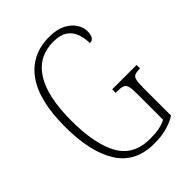

<svg xmlns="http://www.w3.org/2000/svg" viewBox="-212 -827 940 940"><g transform="rotate(-45 258.0 -357.0)"><path d="M295 10Q166 10 105 -86.5Q44 -183 44 -358Q44 -540 111 -632Q178 -724 300 -724Q352 -724 385.5 -707Q419 -690 436 -664Q453 -638 453 -611Q453 -561 420 -561Q420 -596 409 -626.5Q398 -657 371.5 -675Q345 -693 299 -693Q195 -693 141 -608.5Q87 -524 87 -358Q87 -195 135.5 -108Q184 -21 298 -21Q332 -21 361 -26.5Q390 -32 408 -43V-225Q408 -258 403.5 -274Q399 -290 385.5 -295Q372 -300 347 -300H337V-324H506V-300H502Q481 -300 469.5 -295Q458 -290 454 -274Q450 -258 450 -223V-29Q416 -9 379.5 0.5Q343 10 295 10Z"/></g></svg>

Font: Noto Serif Myanmar ExtraCondensed ExtraLight
Style: Regular
Weight: 200
Width: 2
Designer: Ben Mitchell and the Monotype Design Team
Foundry: Monotype Imaging Inc.
Version: Version 2.106; ttfautohint (v1.8.4.7-5d5b)